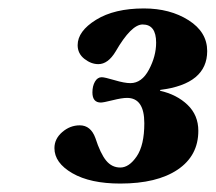

<svg xmlns="http://www.w3.org/2000/svg" viewBox="-20 -836 511 455"><path d="M109 -485Q109 -507 127.5 -523Q146 -539 169 -539Q195 -539 206 -509Q218 -472 231.5 -455.5Q245 -439 265 -439Q286 -439 304 -465.5Q322 -492 322 -544Q322 -604 281 -604Q269 -604 247 -598.5Q225 -593 219 -593Q199 -593 199 -617Q199 -632 205 -642.5Q211 -653 221 -653Q228 -653 251.5 -646Q275 -639 289 -639Q316 -639 333 -671Q350 -703 350 -735Q350 -778 318 -778Q291 -778 254 -714Q236 -684 213 -684Q196 -684 180 -696.5Q164 -709 164 -729Q164 -762 207.5 -789Q251 -816 321 -816Q383 -816 427 -788Q471 -760 471 -715Q471 -637 360 -623L359 -621Q399 -612 424.5 -587.5Q450 -563 450 -526Q450 -467 401 -434Q352 -401 265 -401Q194 -401 151.5 -425.5Q109 -450 109 -485Z"/></svg>

Font: Lingua Franca
Style: Bold Italic
Weight: 700
Italic angle: -13°
Version: Version 1.19